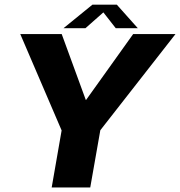

<svg xmlns="http://www.w3.org/2000/svg" viewBox="-20 -825 792 845"><path d="M207.5 0H377.2L421.5 -251.8L752.3 -675H566L358.9 -385.2H357.6L251.6 -675H69.2L251.2 -251ZM259.6 -701H356.2L434.9 -770.5L489.3 -701H586.4L494 -804.6H387Z"/></svg>

Font: Anybody Thin
Style: Italic
Weight: 100
Italic angle: -10°
Designer: Tyler Finck
Foundry: Etcetera Type Company
Version: Version 1.114;gftools[0.9.25]